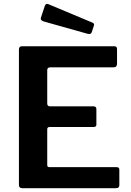

<svg xmlns="http://www.w3.org/2000/svg" viewBox="-20 -984 685 1004"><path d="M94 -742H579Q592 -742 592 -727V-651Q592 -632 574 -632H244Q227 -632 227 -618V-443Q227 -428 241 -428H469Q484 -428 484 -413V-332Q484 -320 470 -320H240Q227 -320 227 -308V-122Q227 -115 229.5 -112.5Q232 -110 238 -110H588Q597 -110 600.5 -107Q604 -104 604 -96V-15Q604 -9 600 -4.5Q596 0 587 0H98Q88 0 83.5 -4Q79 -8 79 -18V-725Q79 -742 94 -742ZM231 -963 465 -865Q476 -860 470 -847L460 -816Q456 -806 447 -806Q442 -806 439 -807L208 -872Q193 -877 193 -887L195 -895L215 -955Q217 -960 221.5 -962.5Q226 -965 231 -963Z"/></svg>

Font: n
Style: Regular
Weight: 600
Designer: Pablo Impallari, Rodrigo Fuenzalida
Foundry: Impallari Type
Version: Version 1.002; ttfautohint (v1.5)